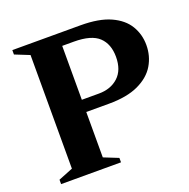

<svg xmlns="http://www.w3.org/2000/svg" viewBox="-121 -786 889 902"><g transform="rotate(-20 324.0 -335.0)"><path d="M34 -648V-670H374.5Q467.5 -670 524.5 -644Q581.5 -618 607.8 -574.2Q634 -530.5 634 -477.5Q634 -422.5 607 -377.2Q580 -332 522.5 -305Q465 -278 374.5 -278H261V-51L333.5 -22V0H34V-22L106.5 -51V-619ZM481 -474Q481 -538 443.8 -573.2Q406.5 -608.5 319 -608.5H261V-339H346.5Q406 -339 443.5 -373.5Q481 -408 481 -474Z"/></g></svg>

Font: Newsreader 16pt
Style: Bold
Weight: 700
Designer: Hugues Gentile
Foundry: Production Type
Version: Version 1.003; ttfautohint (v1.8.3)